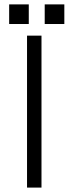

<svg xmlns="http://www.w3.org/2000/svg" viewBox="-20 -849 335 870"><path d="M21.5 -740.2H110.4V-829.1H21.5ZM182.6 -740.2H271.5V-829.1H182.6ZM102.5 1H168V-687.5H102.5Z"/></svg>

Font: Dotum
Style: Regular
Weight: 400
Version: Version 2.21